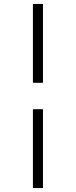

<svg xmlns="http://www.w3.org/2000/svg" viewBox="-20 -756 385 974"><path d="M147 198H198V-202H147ZM147 -336H198V-736H147Z"/></svg>

Font: Veleka
Style: Regular
Weight: 400
Designer: Stefan Peev, Context Ltd, 2016; SIL International, 1997-2014.
Foundry: Stefan Peev, Context Ltd, 2016
Version: Version 1.000